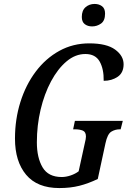

<svg xmlns="http://www.w3.org/2000/svg" viewBox="-20 -944 647 974"><path d="M281 10Q169 10 112.5 -57.5Q56 -125 56 -241Q56 -339 83.5 -426.5Q111 -514 161.5 -581Q212 -648 281 -686Q350 -724 433 -724Q521 -724 564 -692.5Q607 -661 607 -618Q607 -575 577 -554.5Q547 -534 506 -534Q507 -594 485.5 -632Q464 -670 413 -670Q362 -670 317.5 -632.5Q273 -595 239 -531.5Q205 -468 186 -388Q167 -308 167 -222Q167 -144 196 -95Q225 -46 293 -46Q315 -46 338.5 -54Q362 -62 379 -75L409 -212Q413 -228 414.5 -237Q416 -246 416 -251Q416 -275 400 -281.5Q384 -288 360 -288H351L360 -331H603L592 -288H588Q564 -288 544.5 -276Q525 -264 515 -217L476 -36Q428 -13 382.5 -1.5Q337 10 281 10ZM447 -810Q425 -810 410 -821.5Q395 -833 395 -858Q395 -891 414 -907.5Q433 -924 460 -924Q482 -924 497.5 -912.5Q513 -901 513 -875Q513 -839 492.5 -824.5Q472 -810 447 -810Z"/></svg>

Font: Noto Serif ExtraCondensed Medium
Style: Italic
Weight: 500
Width: 2
Italic angle: -12°
Designer: Monotype Design Team
Foundry: Monotype Imaging Inc.
Version: Version 2.013; ttfautohint (v1.8.4.7-5d5b)